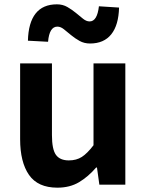

<svg xmlns="http://www.w3.org/2000/svg" viewBox="-20 -853 677 887"><path d="M73 -560H220V-229Q220 -163 238.5 -137.5Q257 -112 298 -112Q333 -112 358 -128Q383 -144 412 -182V-560H559V0H439L428 -79H424Q388 -37 345.5 -11.5Q303 14 245 14Q155 14 114 -45Q73 -104 73 -210ZM109 -665Q111 -748 144.5 -790.5Q178 -833 243 -833Q270 -833 291.5 -820.5Q313 -808 330.5 -793.5Q348 -779 363.5 -766.5Q379 -754 394 -754Q429 -754 437 -824L530 -818Q528 -737 494 -694.5Q460 -652 396 -652Q369 -652 347.5 -664Q326 -676 308 -691Q290 -706 275 -718Q260 -730 245 -730Q208 -730 202 -660Z"/></svg>

Font: Kinto Sans
Style: Bold
Weight: 700
Designer: Authors: Ryoko NISHIZUKA  (kana & ideographs); Paul D. Hunt (Latin, Greek & Cyrillic); Wenlong ZHANG  (bopomofo); Sandol
Foundry: Adobe Systems Incorporated, ookami Inc.
Version: Version 0.001